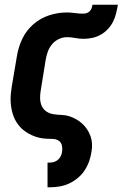

<svg xmlns="http://www.w3.org/2000/svg" viewBox="-20 -591 540 816"><path d="M182 205V100H192Q201 100 210.5 97Q220 94 227.5 87Q235 80 239 71Q243 62 244 53Q246 40 243 27Q240 14 229.5 7Q219 0 205 -0.5Q191 -1 178 -1.5Q165 -2 152 -4.5Q139 -7 127 -11.5Q115 -16 104 -22Q93 -28 83 -35.5Q73 -43 65 -52Q57 -61 50 -72Q43 -83 38.5 -94.5Q34 -106 31 -118.5Q28 -131 26.5 -144Q25 -157 25 -170Q25 -183 26.5 -196.5Q28 -210 30 -223L52 -353Q58 -391 75 -426.5Q92 -462 122 -488Q152 -514 189 -526Q226 -538 264 -538Q281 -538 298 -535.5Q315 -533 332 -533Q340 -533 347.5 -535Q355 -537 361 -543Q367 -549 369.5 -556.5Q372 -564 373 -571H481Q478 -553 473.5 -534.5Q469 -516 460.5 -499Q452 -482 438.5 -467.5Q425 -453 408 -443.5Q391 -434 372.5 -430Q354 -426 335 -426Q317 -426 300 -429.5Q283 -433 264 -433Q247 -433 230 -425Q213 -417 201 -402.5Q189 -388 183 -371Q177 -354 174 -336L153 -206Q150 -189 150.5 -172Q151 -155 157.5 -140.5Q164 -126 177.5 -117Q191 -108 208 -105.5Q225 -103 242 -102.5Q259 -102 274.5 -97Q290 -92 304 -84Q318 -76 329.5 -65.5Q341 -55 350 -41.5Q359 -28 364.5 -13Q370 2 371 19Q372 36 369 53Q366 74 359 94Q352 114 340 132.5Q328 151 310.5 165.5Q293 180 273.5 189Q254 198 233 201.5Q212 205 192 205Z"/></svg>

Font: Iosevka Curly XBdObl
Style: Regular
Weight: 800
Italic angle: -9°
Monospace: yes
Designer: Belleve Invis
Foundry: Belleve Invis
Version: Version 11.1.0; ttfautohint (v1.8.3)